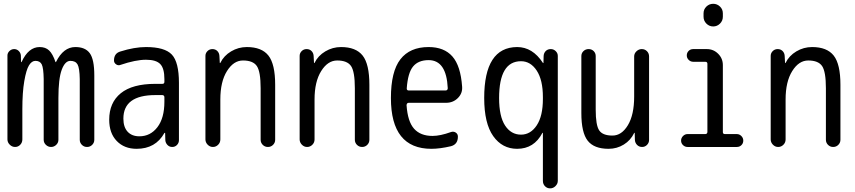

<svg xmlns="http://www.w3.org/2000/svg" viewBox="-20 -780 4540 1019"><path d="M19.5 -40V-485.4Q19.5 -499 30.3 -509.3Q41 -519.5 55.2 -519.5Q69.3 -519.5 79.6 -509.3Q89.8 -499 90.8 -485.4L91.8 -451.2Q91.8 -450.2 92.8 -450.2Q94.7 -450.2 94.7 -451.2Q130.9 -530.3 190.4 -530.3Q221.7 -530.3 240.7 -512.2Q259.8 -494.1 274.4 -451.2Q274.4 -450.2 275.4 -450.2Q277.3 -450.2 277.3 -451.2Q316.4 -530.3 379.9 -530.3Q432.6 -530.3 456.5 -497.6Q480.5 -464.8 480.5 -379.9V-38.1Q480.5 -22.5 469.2 -11.2Q458 0 441.9 0Q425.8 0 414.6 -11.2Q403.3 -22.5 403.3 -38.1V-360.4Q402.3 -418.9 391.6 -438Q380.9 -457 353.5 -457Q325.2 -457 307.6 -409.7Q290 -362.3 290 -259.8V-38.1Q290 -22.5 278.3 -11.2Q266.6 0 251 0Q235.4 0 223.6 -11.2Q211.9 -22.5 211.9 -38.1V-360.4Q210.9 -418.9 201.7 -438Q192.4 -457 168 -457Q148.4 -457 133.8 -433.1Q119.1 -409.2 108.9 -349.6Q98.6 -290 98.6 -200.2V-40Q98.6 -23.4 87.4 -11.7Q76.2 0 60.1 0Q43.9 0 31.7 -12.2Q19.5 -24.4 19.5 -40Z M804.7 -275.4Q634.8 -275.4 634.8 -150.4Q634.8 -105.5 657.2 -81.1Q679.7 -56.6 719.7 -56.6Q778.3 -56.6 815.4 -105Q852.5 -153.3 852.5 -240.2V-263.7Q852.5 -274.4 841.8 -275.4ZM705.1 9.8Q639.6 9.8 599.6 -31.7Q559.6 -73.2 559.6 -144.5Q559.6 -235.4 621.1 -285.2Q682.6 -335 804.7 -335H841.8Q852.5 -335 852.5 -345.7V-360.4Q852.5 -417 830.6 -439.9Q808.6 -462.9 754.9 -462.9Q700.2 -462.9 619.1 -435.5Q607.4 -430.7 596.2 -438.5Q585 -446.3 585 -459Q585 -497.1 619.1 -506.8Q693.4 -530.3 754.9 -530.3Q854.5 -530.3 892.1 -490.2Q929.7 -450.2 929.7 -339.8V-36.1Q929.7 -21.5 919.4 -10.7Q909.2 0 894 0Q878.9 0 868.7 -10.7Q858.4 -21.5 857.4 -36.1L856.4 -74.2Q856.4 -75.2 855.5 -75.2Q853.5 -75.2 852.5 -74.2Q805.7 9.8 705.1 9.8Z M1070.3 -40V-483.4Q1070.3 -498 1081.1 -508.8Q1091.8 -519.5 1107.4 -519.5Q1123 -519.5 1133.3 -509.3Q1143.6 -499 1144.5 -483.4L1146.5 -446.3Q1146.5 -445.3 1147.5 -445.3Q1149.4 -445.3 1149.4 -446.3Q1168 -484.4 1206.5 -507.3Q1245.1 -530.3 1290 -530.3Q1369.1 -530.3 1404.8 -484.9Q1440.4 -439.5 1440.4 -330.1V-38.1Q1440.4 -22.5 1429.2 -11.2Q1418 0 1401.9 0Q1385.7 0 1374.5 -11.2Q1363.3 -22.5 1363.3 -38.1V-311.5Q1363.3 -399.4 1343.3 -429.2Q1323.2 -459 1269.5 -459Q1219.7 -459 1184.6 -402.8Q1149.4 -346.7 1149.4 -252V-40Q1149.4 -23.4 1137.7 -11.7Q1126 0 1109.9 0Q1093.8 0 1082 -12.2Q1070.3 -24.4 1070.3 -40Z M1570.3 -40V-483.4Q1570.3 -498 1581.1 -508.8Q1591.8 -519.5 1607.4 -519.5Q1623 -519.5 1633.3 -509.3Q1643.6 -499 1644.5 -483.4L1646.5 -446.3Q1646.5 -445.3 1647.5 -445.3Q1649.4 -445.3 1649.4 -446.3Q1668 -484.4 1706.5 -507.3Q1745.1 -530.3 1790 -530.3Q1869.1 -530.3 1904.8 -484.9Q1940.4 -439.5 1940.4 -330.1V-38.1Q1940.4 -22.5 1929.2 -11.2Q1918 0 1901.9 0Q1885.7 0 1874.5 -11.2Q1863.3 -22.5 1863.3 -38.1V-311.5Q1863.3 -399.4 1843.3 -429.2Q1823.2 -459 1769.5 -459Q1719.7 -459 1684.6 -402.8Q1649.4 -346.7 1649.4 -252V-40Q1649.4 -23.4 1637.7 -11.7Q1626 0 1609.9 0Q1593.8 0 1582 -12.2Q1570.3 -24.4 1570.3 -40Z M2254.9 -460.9Q2200.2 -460.9 2172.4 -427.2Q2144.5 -393.6 2138.7 -310.5Q2138.7 -299.8 2149.4 -299.8H2344.7Q2355.5 -299.8 2356.4 -311.5Q2349.6 -460.9 2254.9 -460.9ZM2269.5 9.8Q2054.7 9.8 2054.7 -259.8Q2054.7 -400.4 2105 -465.3Q2155.3 -530.3 2254.9 -530.3Q2336.9 -530.3 2380.9 -480.5Q2424.8 -430.7 2432.6 -320.3Q2435.5 -285.2 2410.2 -259.8Q2384.8 -234.4 2347.7 -234.4H2149.4Q2138.7 -234.4 2137.7 -221.7Q2143.6 -134.8 2177.7 -96.7Q2211.9 -58.6 2275.4 -58.6Q2316.4 -58.6 2373 -79.1Q2386.7 -84 2398.4 -76.7Q2410.2 -69.3 2410.2 -54.7Q2410.2 -13.7 2373 -3.9Q2314.5 9.8 2269.5 9.8Z M2745.1 -455.1Q2628.9 -455.1 2628.9 -259.8Q2628.9 -162.1 2660.6 -113.8Q2692.4 -65.4 2745.1 -65.4Q2795.9 -65.4 2828.6 -114.7Q2861.3 -164.1 2861.3 -254.9V-264.6Q2861.3 -355.5 2828.6 -405.3Q2795.9 -455.1 2745.1 -455.1ZM2724.6 9.8Q2645.5 9.8 2597.7 -57.6Q2549.8 -125 2549.8 -259.8Q2549.8 -529.3 2724.6 -530.3Q2806.6 -530.3 2861.3 -446.3Q2861.3 -445.3 2863.3 -445.3Q2864.3 -445.3 2864.3 -446.3L2865.2 -483.4Q2866.2 -499 2876.5 -509.3Q2886.7 -519.5 2903.3 -519.5Q2918 -519.5 2929.2 -508.8Q2940.4 -498 2940.4 -483.4V179.7Q2940.4 195.3 2928.2 207.5Q2916 219.7 2899.9 219.7Q2883.8 219.7 2872.6 208.5Q2861.3 197.3 2861.3 179.7V-74.2Q2861.3 -75.2 2860.4 -75.2Q2858.4 -75.2 2858.4 -74.2Q2814.5 9.8 2724.6 9.8Z M3210 9.8Q3132.8 9.8 3099.1 -33.2Q3065.4 -76.2 3065.4 -179.7V-482.4Q3065.4 -498 3076.7 -508.8Q3087.9 -519.5 3104 -519.5Q3120.1 -519.5 3130.9 -508.8Q3141.6 -498 3141.6 -482.4V-198.2Q3141.6 -115.2 3160.2 -87.9Q3178.7 -60.5 3230.5 -60.5Q3279.3 -60.5 3312.5 -115.7Q3345.7 -170.9 3345.7 -267.6V-480.5Q3345.7 -496.1 3357.9 -507.8Q3370.1 -519.5 3386.2 -519.5Q3402.3 -519.5 3413.6 -508.3Q3424.8 -497.1 3424.8 -480.5V-37.1Q3424.8 -22.5 3414.1 -11.2Q3403.3 0 3387.7 0Q3372.1 0 3361.3 -10.7Q3350.6 -21.5 3349.6 -37.1L3348.6 -74.2Q3348.6 -75.2 3347.7 -75.2Q3345.7 -75.2 3345.7 -74.2Q3327.1 -35.2 3290.5 -12.7Q3253.9 9.8 3210 9.8Z M3628.9 0Q3615.2 0 3605 -9.8Q3594.7 -19.5 3594.7 -33.7Q3594.7 -47.9 3605 -58.1Q3615.2 -68.4 3628.9 -68.4H3722.7Q3733.4 -68.4 3734.4 -79.1V-441.4Q3734.4 -452.1 3722.7 -452.1H3659.2Q3645.5 -452.1 3635.3 -461.9Q3625 -471.7 3625 -485.8Q3625 -500 3634.8 -509.8Q3644.5 -519.5 3659.2 -519.5H3731.4Q3766.6 -519.5 3791.5 -494.6Q3816.4 -469.7 3816.4 -434.6V-79.1Q3816.4 -68.4 3827.1 -68.4H3890.6Q3904.3 -68.4 3914.6 -58.1Q3924.8 -47.9 3924.8 -33.7Q3924.8 -19.5 3915 -9.8Q3905.3 0 3890.6 0ZM3713.9 -709Q3713.9 -730.5 3729 -745.1Q3744.1 -759.8 3765.1 -759.8Q3786.1 -759.8 3801.3 -745.1Q3816.4 -730.5 3816.4 -709V-691.4Q3816.4 -669.9 3801.3 -654.8Q3786.1 -639.6 3765.1 -639.6Q3744.1 -639.6 3729 -654.8Q3713.9 -669.9 3713.9 -691.4Z M4070.3 -40V-483.4Q4070.3 -498 4081.1 -508.8Q4091.8 -519.5 4107.4 -519.5Q4123 -519.5 4133.3 -509.3Q4143.6 -499 4144.5 -483.4L4146.5 -446.3Q4146.5 -445.3 4147.5 -445.3Q4149.4 -445.3 4149.4 -446.3Q4168 -484.4 4206.5 -507.3Q4245.1 -530.3 4290 -530.3Q4369.1 -530.3 4404.8 -484.9Q4440.4 -439.5 4440.4 -330.1V-38.1Q4440.4 -22.5 4429.2 -11.2Q4418 0 4401.9 0Q4385.7 0 4374.5 -11.2Q4363.3 -22.5 4363.3 -38.1V-311.5Q4363.3 -399.4 4343.3 -429.2Q4323.2 -459 4269.5 -459Q4219.7 -459 4184.6 -402.8Q4149.4 -346.7 4149.4 -252V-40Q4149.4 -23.4 4137.7 -11.7Q4126 0 4109.9 0Q4093.8 0 4082 -12.2Q4070.3 -24.4 4070.3 -40Z"/></svg>

Font: Rounded-X Mgen+ 1m regular
Style: Regular
Weight: 400
Designer: [Source Han Sans]
Ryoko NISHIZUKA  (kana & ideographs); Paul D. Hunt (Latin, Greek & Cyrillic); Wenlong ZHANG  (bopomofo
Version: Version 1.059.20150602